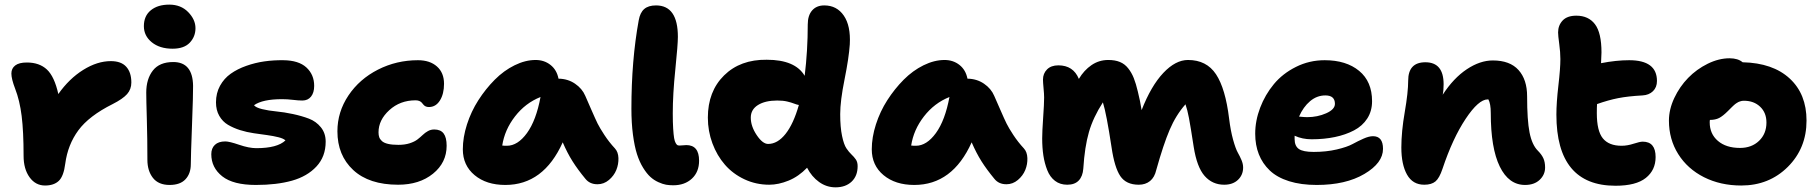

<svg xmlns="http://www.w3.org/2000/svg" viewBox="-20 -783 7800 823"><path d="M172.9 12.2Q132.3 12.2 106.7 -23.2Q81.1 -58.6 81.1 -115.2Q81.1 -219.7 72.8 -286.1Q64.5 -352.5 44.9 -402.8Q28.8 -444.8 28.8 -467.8Q28.8 -489.7 45.2 -502.4Q61.5 -515.1 95.2 -515.1Q148.9 -515.1 181.2 -484.9Q213.4 -454.6 230 -379.9Q276.4 -445.8 336.7 -483.4Q397 -521 455.1 -521Q499.5 -521 521.2 -496.8Q543 -472.7 543 -429.2Q543 -400.4 524.7 -379.6Q506.3 -358.9 462.9 -336.9Q361.3 -286.1 315.9 -224.4Q270.5 -162.6 259.8 -82Q252.9 -27.3 231.9 -7.6Q210.9 12.2 172.9 12.2Z M719.7 -574.2Q664.6 -574.2 630.6 -601.8Q596.7 -629.4 596.7 -670.9Q596.7 -714.8 626.5 -739Q656.2 -763.2 705.6 -763.2Q755.4 -763.2 786.6 -731.2Q817.9 -699.2 817.9 -662.1Q817.9 -626 793.5 -600.1Q769 -574.2 719.7 -574.2ZM707 9.8Q659.2 9.8 635.5 -20.5Q611.8 -50.8 611.8 -98.1Q611.8 -188 609.4 -271.7Q606.9 -355.5 606.9 -386.2Q606.9 -444.3 635.3 -480.7Q663.6 -517.1 722.7 -517.1Q806.2 -517.1 807.6 -415Q808.1 -381.3 803 -246.1Q797.9 -110.8 797.9 -79.1Q797.9 -39.1 775.1 -14.6Q752.4 9.8 707 9.8Z M1076.7 9.8Q979.5 9.8 932.6 -27.3Q885.7 -64.5 885.7 -122.1Q885.7 -147.5 901.1 -162.1Q916.5 -176.8 945.8 -176.8Q962.9 -176.8 1005.1 -162.4Q1047.4 -147.9 1078.6 -147.9Q1168.9 -147.9 1203.6 -181.2Q1194.8 -189.5 1173.3 -194.8Q1151.9 -200.2 1125.2 -203.9Q1098.6 -207.5 1068.1 -211.9Q1037.6 -216.3 1009 -225.3Q980.5 -234.4 957.3 -248Q934.1 -261.7 919.9 -286.4Q905.8 -311 905.8 -344.2Q905.8 -383.8 923.1 -415.3Q940.4 -446.8 969 -467Q997.6 -487.3 1035.6 -500.7Q1073.7 -514.2 1113 -519.8Q1152.3 -525.4 1193.8 -524.9Q1260.3 -524.4 1293.5 -493.7Q1326.7 -462.9 1326.7 -415Q1326.7 -385.7 1313.2 -368.9Q1299.8 -352.1 1275.9 -352.1Q1259.3 -352.1 1235.6 -355Q1211.9 -357.9 1189 -357.9Q1105.5 -357.9 1068.8 -332Q1076.7 -321.8 1103.8 -315.2Q1130.9 -308.6 1164.3 -305.4Q1197.8 -302.2 1235.6 -294.2Q1273.4 -286.1 1304.2 -274.4Q1335 -262.7 1355.5 -237.3Q1376 -211.9 1376 -175.8Q1376 -111.8 1336.4 -69.3Q1296.9 -26.9 1231.4 -8.5Q1166 9.8 1076.7 9.8Z M1686.5 8.8Q1562 8.8 1494.1 -54.2Q1426.3 -117.2 1426.3 -220.2Q1426.3 -303.2 1473.6 -373.8Q1521 -444.3 1600.3 -484.6Q1679.7 -524.9 1771.5 -524.9Q1822.8 -524.9 1853 -498Q1883.3 -471.2 1883.3 -423.8Q1883.3 -380.4 1865.7 -352.3Q1848.1 -324.2 1818.4 -324.2Q1810.1 -324.2 1804.2 -327.1Q1798.3 -330.1 1794.9 -334.5Q1791.5 -338.9 1787.8 -343Q1784.2 -347.2 1777.6 -350.1Q1771 -353 1761.2 -353Q1694.8 -353 1648.7 -310.8Q1602.5 -268.6 1602.5 -215.8Q1602.5 -203.6 1605.5 -195.1Q1608.4 -186.5 1616.9 -178.5Q1625.5 -170.4 1643.1 -166.3Q1660.6 -162.1 1687.5 -162.1Q1715.3 -162.1 1736.3 -168.9Q1757.3 -175.8 1769.5 -185.3Q1781.7 -194.8 1792 -204.6Q1802.2 -214.4 1814.5 -221.2Q1826.7 -228 1841.3 -228Q1868.7 -228 1881.6 -210.9Q1894.5 -193.8 1894.5 -158.2Q1894.5 -85.9 1836.2 -38.6Q1777.8 8.8 1686.5 8.8Z M2146 9.8Q2064.9 9.8 2014.4 -32.2Q1963.9 -74.2 1963.9 -143.1Q1963.9 -194.3 1981.7 -249.8Q1999.5 -305.2 2030.5 -353.5Q2061.5 -401.9 2100.6 -441.2Q2139.6 -480.5 2185.8 -503.2Q2231.9 -525.9 2275.9 -525.9Q2313 -525.9 2339.8 -504.6Q2366.7 -483.4 2374 -445.8Q2414.1 -445.3 2444.8 -424.3Q2475.6 -403.3 2488.8 -372.1Q2496.6 -354.5 2514.6 -313Q2532.7 -271.5 2541.7 -253.2Q2550.8 -234.9 2570.8 -204.3Q2590.8 -173.8 2615.7 -147Q2629.9 -131.8 2630.9 -105.5Q2631.8 -79.1 2621.8 -54.4Q2611.8 -29.8 2590.1 -11.5Q2568.4 6.8 2541 6.8Q2508.3 6.8 2489.7 -16.1Q2456.5 -56.2 2434.1 -91.8Q2411.6 -127.4 2392.1 -172.9Q2310.1 9.8 2146 9.8ZM2152.8 -158.2Q2199.2 -158.2 2238.8 -212.6Q2278.3 -267.1 2296.9 -367.2Q2231.9 -341.3 2187.5 -283.9Q2143.1 -226.6 2132.8 -159.2Q2139.6 -158.2 2152.8 -158.2Z M2865.7 11.2Q2849.6 11.2 2835.2 8.8Q2820.8 6.3 2802 -2.2Q2783.2 -10.7 2767.8 -24.7Q2752.4 -38.6 2736.8 -63.7Q2721.2 -88.9 2710.4 -122.3Q2699.7 -155.8 2693.1 -205.8Q2686.5 -255.9 2686.5 -316.9Q2686.5 -524.4 2717.8 -695.8Q2723.6 -729 2741.5 -744.4Q2759.3 -759.8 2792 -759.8Q2885.7 -759.8 2885.7 -625Q2885.7 -591.8 2874.8 -485.6Q2863.8 -379.4 2863.8 -296.9Q2863.8 -258.3 2865.5 -231.7Q2867.2 -205.1 2869.6 -190.9Q2872.1 -176.8 2876.5 -169.4Q2880.9 -162.1 2884.3 -160.6Q2887.7 -159.2 2893.6 -159.2Q2900.4 -159.2 2909.4 -160.2Q2918.5 -161.1 2921.9 -161.1Q2976.6 -161.1 2976.6 -94.2Q2976.6 -45.9 2945.8 -17.3Q2915 11.2 2865.7 11.2Z M3277.3 8.8Q3220.7 8.8 3171.1 -14.4Q3121.6 -37.6 3087.4 -76.9Q3053.2 -116.2 3033.7 -168.7Q3014.2 -221.2 3014.2 -278.8Q3014.2 -391.1 3083.7 -459.7Q3153.3 -528.3 3266.6 -526.9Q3388.7 -526.9 3429.2 -458Q3442.4 -565.9 3442.4 -678.2Q3442.4 -716.8 3461.2 -738.3Q3480 -759.8 3513.2 -759.8Q3566.9 -759.8 3596.9 -716.1Q3627 -672.4 3622.6 -592.8Q3618.7 -534.7 3600.1 -442.6Q3581.5 -350.6 3581.5 -293.9Q3581.5 -237.8 3589.4 -200.4Q3597.2 -163.1 3608.2 -147Q3619.1 -130.9 3629.9 -120.8Q3640.6 -110.8 3648.4 -99.6Q3656.2 -88.4 3656.2 -70.8Q3656.2 -28.8 3630.4 -4.4Q3604.5 20 3561.5 20Q3522.9 20 3491 -2.9Q3459 -25.9 3439.5 -64Q3403.3 -26.4 3360.1 -8.8Q3316.9 8.8 3277.3 8.8ZM3198.2 -278.8Q3198.2 -241.7 3223.6 -203.9Q3249 -166 3272.5 -166Q3313 -166 3347.2 -209Q3381.3 -252 3404.3 -333Q3396.5 -334 3384 -338.9Q3371.6 -343.8 3354 -347.9Q3336.4 -352.1 3311.5 -352.1Q3259.8 -352.1 3229 -332.8Q3198.2 -313.5 3198.2 -278.8Z M3898.9 9.8Q3817.9 9.8 3767.3 -32.2Q3716.8 -74.2 3716.8 -143.1Q3716.8 -194.3 3734.6 -249.8Q3752.4 -305.2 3783.4 -353.5Q3814.5 -401.9 3853.5 -441.2Q3892.6 -480.5 3938.7 -503.2Q3984.9 -525.9 4028.8 -525.9Q4065.9 -525.9 4092.8 -504.6Q4119.6 -483.4 4127 -445.8Q4167 -445.3 4197.8 -424.3Q4228.5 -403.3 4241.7 -372.1Q4249.5 -354.5 4267.6 -313Q4285.6 -271.5 4294.7 -253.2Q4303.7 -234.9 4323.7 -204.3Q4343.8 -173.8 4368.7 -147Q4382.8 -131.8 4383.8 -105.5Q4384.8 -79.1 4374.8 -54.4Q4364.7 -29.8 4343 -11.5Q4321.3 6.8 4293.9 6.8Q4261.2 6.8 4242.7 -16.1Q4209.5 -56.2 4187 -91.8Q4164.6 -127.4 4145 -172.9Q4063 9.8 3898.9 9.8ZM3905.8 -158.2Q3952.1 -158.2 3991.7 -212.6Q4031.2 -267.1 4049.8 -367.2Q3984.9 -341.3 3940.4 -283.9Q3896 -226.6 3885.7 -159.2Q3892.6 -158.2 3905.8 -158.2Z M4554.7 8.8Q4523.9 8.8 4502.2 -7.8Q4480.5 -24.4 4469 -53.7Q4457.5 -83 4452.4 -116.2Q4447.3 -149.4 4447.3 -189.9Q4447.3 -218.8 4451.4 -278.1Q4455.6 -337.4 4455.6 -365.2Q4455.6 -379.9 4453.1 -405.3Q4450.7 -430.7 4450.7 -441.9Q4450.7 -467.8 4468 -485.4Q4485.4 -502.9 4516.6 -502.9Q4580.6 -502.9 4604.5 -444.8Q4626.5 -481.9 4658.7 -503.9Q4690.9 -525.9 4730.5 -525.9Q4759.8 -525.9 4780.5 -517.3Q4801.3 -508.8 4815.9 -490.2Q4830.6 -471.7 4839.8 -448.5Q4849.1 -425.3 4857.4 -390.1Q4867.2 -351.1 4873.5 -311Q4914.1 -415 4966.6 -470.5Q5019 -525.9 5072.3 -525.9Q5151.9 -525.9 5192.4 -464.6Q5232.9 -403.3 5248.5 -274.9Q5254.9 -222.7 5265.6 -184.1Q5276.4 -145.5 5285.6 -129.2Q5294.9 -112.8 5301.8 -96.4Q5308.6 -80.1 5308.6 -64.9Q5308.6 -33.2 5286.6 -12.2Q5264.6 8.8 5227.5 8.8Q5176.8 8.8 5143.6 -28.8Q5110.4 -66.4 5096.7 -153.8Q5083 -242.7 5076.4 -277.3Q5069.8 -312 5061.5 -335.9Q5020.5 -289.6 4993.7 -226.6Q4966.8 -163.6 4936.5 -55.2Q4929.2 -22.9 4909.7 -7.1Q4890.1 8.8 4861.3 8.8Q4807.1 8.8 4782.2 -28.1Q4757.3 -64.9 4744.6 -151.9Q4722.7 -296.4 4707.5 -344.2Q4666 -280.3 4647.7 -217Q4629.4 -153.8 4623.5 -60.1Q4621.1 -27.3 4604 -9.3Q4586.9 8.8 4554.7 8.8Z M5624 9.8Q5556.6 9.8 5505.4 -6.3Q5454.1 -22.5 5422.9 -52.2Q5391.6 -82 5376 -121.6Q5360.4 -161.1 5360.4 -210Q5360.4 -265.6 5381.6 -321.3Q5402.8 -377 5440.4 -422.4Q5478 -467.8 5535.2 -496.3Q5592.3 -524.9 5658.2 -524.9Q5750.5 -524.9 5805.9 -479.2Q5861.3 -433.6 5861.3 -349.1Q5861.3 -307.1 5840.8 -275.1Q5820.3 -243.2 5783.9 -224.1Q5747.6 -205.1 5701.9 -195.6Q5656.2 -186 5602.1 -186Q5562 -186 5529.3 -201.2V-187Q5529.3 -157.2 5547.4 -144.5Q5565.4 -131.8 5611.3 -131.8Q5665 -131.8 5709.7 -142.3Q5754.4 -152.8 5777.6 -165.5Q5800.8 -178.2 5824.5 -188.7Q5848.1 -199.2 5865.2 -199.2Q5908.2 -199.2 5908.2 -145Q5908.2 -84.5 5828.4 -37.4Q5748.5 9.8 5624 9.8ZM5661.1 -374Q5625 -374 5595.7 -349.4Q5566.4 -324.7 5548.3 -283.2Q5572.8 -280.8 5583 -280.8Q5627 -280.8 5664.6 -297.4Q5702.1 -314 5702.1 -337.9Q5702.1 -374 5661.1 -374Z M6517.1 9.8Q6447.3 9.8 6408.7 -69.1Q6370.1 -147.9 6370.1 -298.8Q6370.1 -338.4 6359.9 -356.9H6356.9Q6317.9 -356.9 6262.5 -273.7Q6207 -190.4 6163.1 -59.1Q6149.9 -19.5 6133.1 -5.4Q6116.2 8.8 6085 8.8Q6035.6 8.8 6011.2 -34.4Q5986.8 -77.6 5986.8 -150.9Q5986.8 -218.8 6001.5 -303.2Q6016.1 -387.7 6016.1 -437Q6016.1 -516.1 6089.8 -516.1Q6168 -516.1 6168 -421.9Q6168 -394.5 6164.1 -377Q6210.9 -448.7 6267.6 -486.3Q6324.2 -523.9 6378.9 -523.9Q6452.1 -523.9 6489 -482.9Q6525.9 -441.9 6525.9 -370.1Q6525.9 -267.6 6536.4 -214.8Q6546.9 -162.1 6571.8 -137.2Q6587.9 -121.1 6595.5 -104.7Q6603 -88.4 6603 -64.9Q6603 -34.2 6579.8 -12.2Q6556.6 9.8 6517.1 9.8Z M6904.8 13.2Q6651.4 13.2 6651.4 -292Q6651.4 -342.3 6659.9 -415.8Q6668.5 -489.3 6668.5 -529.8Q6668.5 -559.1 6663.6 -594.7Q6658.7 -630.4 6658.7 -644Q6658.7 -674.3 6678.2 -695.1Q6697.8 -715.8 6736.8 -715.8Q6789.1 -715.8 6816.9 -679Q6844.7 -642.1 6844.7 -558.1Q6844.7 -544.4 6842.8 -512.2Q6907.7 -524.9 6963.4 -524.9Q7082.5 -524.9 7082.5 -436Q7082.5 -408.7 7065.4 -392.1Q7048.3 -375.5 7020.5 -374Q6958.5 -370.6 6916.3 -362.3Q6874 -354 6825.7 -336.9Q6824.7 -323.7 6824.7 -297.9Q6824.7 -221.7 6850.6 -189.9Q6876.5 -158.2 6930.7 -158.2Q6955.6 -158.2 6982.4 -167Q7009.3 -175.8 7021.5 -175.8Q7076.7 -175.8 7076.7 -109.9Q7076.7 -53.7 7034.7 -20.3Q6992.7 13.2 6904.8 13.2Z M7443.8 12.2Q7355 12.2 7284.2 -23.4Q7213.4 -59.1 7173.6 -122.6Q7133.8 -186 7133.8 -266.1Q7133.8 -314 7156.7 -362.8Q7179.7 -411.6 7216.1 -449Q7252.4 -486.3 7300 -509.8Q7347.7 -533.2 7393.6 -533.2Q7429.7 -533.2 7449.7 -516.1Q7579.1 -513.2 7651.4 -446.5Q7723.6 -379.9 7723.6 -266.1Q7723.6 -147.5 7643.3 -67.6Q7563 12.2 7443.8 12.2ZM7308.6 -258.8Q7308.6 -209 7343.8 -179Q7378.9 -148.9 7438.5 -148.9Q7488.3 -148.9 7520 -179.2Q7551.8 -209.5 7551.8 -257.8Q7551.8 -299.8 7524.9 -325.4Q7498 -351.1 7455.6 -351.1Q7451.2 -351.1 7447 -350.6Q7442.9 -350.1 7438.7 -348.4Q7434.6 -346.7 7431.6 -345.7Q7428.7 -344.7 7424.1 -341.3Q7419.4 -337.9 7417.5 -336.7Q7415.5 -335.4 7410.2 -330.3Q7404.8 -325.2 7403.1 -323.5Q7401.4 -321.8 7395 -315.4Q7388.7 -309.1 7386.7 -307.1Q7365.2 -285.6 7349.1 -277.3Q7333 -269 7309.6 -269Q7308.6 -266.1 7308.6 -258.8Z"/></svg>

Font: Shantell Sans Normal
Style: Regular
Weight: 800
Designer: Stephen Nixon, Anya Danilova, Shantell Martin
Foundry: Arrow Type
Version: Version 1.006;[559af2be0]